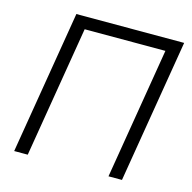

<svg xmlns="http://www.w3.org/2000/svg" viewBox="-106 -835 943 941"><g transform="rotate(15 365.0 -364.0)"><path d="M714.4 -727.5 593.8 0H525.4L635.7 -666H226.1L115.7 0H46.9L167.5 -727.5Z"/></g></svg>

Font: Inter 18pt Light
Style: Italic
Weight: 300
Italic angle: -9.3988°
Designer: Rasmus Andersson
Foundry: rsms
Version: Version 4.001;git-66647c0bb